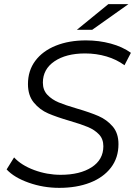

<svg xmlns="http://www.w3.org/2000/svg" viewBox="-20 -901 655 927"><path d="M12 -83 48 -141Q83 -103 145 -80Q207 -57 273 -57Q366 -57 422.5 -93.5Q479 -130 479 -195Q479 -230 458 -252Q437 -274 405 -287.5Q373 -301 318 -317Q253 -336 212.5 -353.5Q172 -371 143.5 -405.5Q115 -440 115 -495Q115 -560 150.5 -607.5Q186 -655 249.5 -680.5Q313 -706 395 -706Q458 -706 515 -690.5Q572 -675 612 -646L581 -586Q543 -614 494 -628.5Q445 -643 391 -643Q299 -643 243 -605Q187 -567 187 -502Q187 -466 209 -443Q231 -420 263.5 -406.5Q296 -393 351 -377Q416 -358 456 -340.5Q496 -323 524 -290.5Q552 -258 552 -205Q552 -139 515.5 -91.5Q479 -44 414.5 -19Q350 6 266 6Q189 6 118.5 -19Q48 -44 12 -83ZM503 -881H600L425 -757H351Z"/></svg>

Font: Idrija
Style: Italic
Weight: 400
Italic angle: -11.3°
Designer: Julieta Ulanovsky
Foundry: Julieta Ulanovsky
Version: Version 7.200